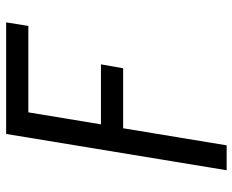

<svg xmlns="http://www.w3.org/2000/svg" viewBox="-88 -482 775 640"><g transform="rotate(-90 300.0 -162.5)"><path d="M52 205 173 -530H545L533 -456H245L205 -214H405L392 -140H192L135 205Z"/></g></svg>

Font: Iosevka Slab Extended
Style: Italic
Weight: 400
Width: 7
Italic angle: -9°
Monospace: yes
Designer: Belleve Invis
Foundry: Belleve Invis
Version: Version 11.1.0; ttfautohint (v1.8.3)